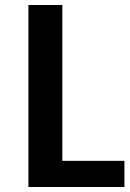

<svg xmlns="http://www.w3.org/2000/svg" viewBox="-20 -750 523 770"><path d="M94 0V-730H230V-105H479V0Z"/></svg>

Font: Sintony
Style: Bold
Weight: 700
Designer: Eduardo Rodriguez Tunni
Foundry: Eduardo Rodriguez Tunni
Version: Version 1.001